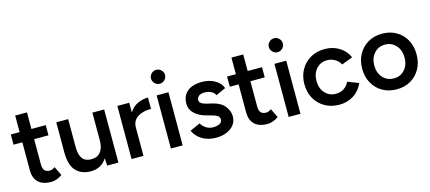

<svg xmlns="http://www.w3.org/2000/svg" viewBox="-55 -1230 3914 1746"><g transform="rotate(-15 1902.0 -357.0)"><path d="M261 12Q182 12 140.5 -27.5Q99 -67 99 -141V-404H16V-500H99V-656H210V-500H345V-404H210V-162Q210 -91 275 -91Q285 -91 296.5 -95Q308 -99 324 -110L365 -25Q312 12 261 12Z M556 -244Q556 -184 570 -151.5Q584 -119 608.5 -106Q633 -93 665 -93Q722 -92 753 -130Q784 -168 784 -239V-500H895V0H790L785 -70Q734 12 634 12Q546 12 495 -42.5Q444 -97 444 -218V-500H556Z M1019 0V-500H1131V-409Q1161 -457 1208.5 -479.5Q1256 -502 1308 -502V-395Q1262 -395 1221.5 -382.5Q1181 -370 1156 -341.5Q1131 -313 1131 -268V0Z M1389 0V-500H1500V0ZM1445 -595Q1418 -595 1398.5 -614.5Q1379 -634 1379 -661Q1379 -687 1398.5 -706.5Q1418 -726 1445 -726Q1472 -726 1491.5 -706.5Q1511 -687 1511 -661Q1511 -634 1491.5 -614.5Q1472 -595 1445 -595Z M1814 12Q1738 12 1683 -21.5Q1628 -55 1604 -110L1701 -153Q1716 -125 1745 -106Q1774 -87 1811 -87Q1850 -87 1873.5 -100Q1897 -113 1897 -138Q1897 -161 1878.5 -173.5Q1860 -186 1828 -194L1781 -207Q1710 -225 1670 -264.5Q1630 -304 1630 -355Q1630 -430 1678.5 -471Q1727 -512 1818 -512Q1886 -512 1938.5 -482Q1991 -452 2008 -403L1915 -361Q1905 -386 1877 -399.5Q1849 -413 1815 -413Q1781 -413 1762 -398.5Q1743 -384 1743 -358Q1743 -326 1809 -310L1868 -296Q1941 -277 1975 -231.5Q2009 -186 2009 -138Q2009 -92 1983.5 -58.5Q1958 -25 1914 -6.5Q1870 12 1814 12Z M2297 12Q2218 12 2176.5 -27.5Q2135 -67 2135 -141V-404H2052V-500H2135V-656H2246V-500H2381V-404H2246V-162Q2246 -91 2311 -91Q2321 -91 2332.5 -95Q2344 -99 2360 -110L2401 -25Q2348 12 2297 12Z M2498 0V-500H2609V0ZM2554 -595Q2527 -595 2507.5 -614.5Q2488 -634 2488 -661Q2488 -687 2507.5 -706.5Q2527 -726 2554 -726Q2581 -726 2600.5 -706.5Q2620 -687 2620 -661Q2620 -634 2600.5 -614.5Q2581 -595 2554 -595Z M2975 12Q2898 12 2839 -21.5Q2780 -55 2746.5 -114Q2713 -173 2713 -250Q2713 -327 2746.5 -386Q2780 -445 2838.5 -478.5Q2897 -512 2973 -512Q3047 -512 3106.5 -476.5Q3166 -441 3196 -375L3092 -335Q3075 -368 3042 -388Q3009 -408 2968 -408Q2906 -408 2866.5 -364Q2827 -320 2827 -250Q2827 -180 2867 -136Q2907 -92 2970 -92Q3012 -92 3045 -113.5Q3078 -135 3094 -172L3198 -132Q3169 -64 3109.5 -26Q3050 12 2975 12Z M3515 12Q3439 12 3381 -21.5Q3323 -55 3290 -114Q3257 -173 3257 -250Q3257 -327 3290 -386Q3323 -445 3380.5 -478.5Q3438 -512 3513 -512Q3588 -512 3646 -478.5Q3704 -445 3736.5 -386Q3769 -327 3769 -250Q3769 -173 3736.5 -114Q3704 -55 3646.5 -21.5Q3589 12 3515 12ZM3515 -91Q3577 -91 3616.5 -135.5Q3656 -180 3656 -250Q3656 -320 3615.5 -364.5Q3575 -409 3513 -409Q3451 -409 3411 -364.5Q3371 -320 3371 -250Q3371 -180 3411 -135.5Q3451 -91 3515 -91Z"/></g></svg>

Font: Figtree SemiBold
Style: Regular
Weight: 600
Designer: Erik Kennedy
Foundry: Erik Kennedy
Version: Version 2.001; ttfautohint (v1.8.4.7-5d5b);gftools[0.9.27]